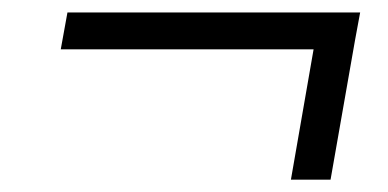

<svg xmlns="http://www.w3.org/2000/svg" viewBox="-20 -461 626 310"><path d="M78.1 -381.3 88.9 -440.9H561.5L553.2 -396L513.7 -170.9H449.7L486.3 -381.3Z"/></svg>

Font: Cascadia Code Light
Style: Italic
Weight: 300
Italic angle: -10°
Monospace: yes
Designer: Aaron Bell
Foundry: Saja Typeworks
Version: Version 2404.023; ttfautohint (v1.8.4)